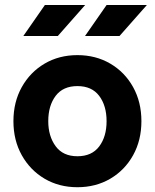

<svg xmlns="http://www.w3.org/2000/svg" viewBox="-20 -743 625 775"><path d="M34.2 -253.9Q34.2 -331.1 67.9 -391.4Q101.6 -451.7 159.9 -486.1Q218.3 -520.5 292.5 -520.5Q366.7 -520.5 425.3 -486.1Q483.9 -451.7 517.3 -391.4Q550.8 -331.1 550.8 -253.9Q550.8 -176.8 517.3 -116.5Q483.9 -56.2 425.3 -21.7Q366.7 12.7 292.5 12.7Q218.3 12.7 159.9 -21.7Q101.6 -56.2 67.9 -116.5Q34.2 -176.8 34.2 -253.9ZM174.8 -253.9Q174.8 -193.4 204.6 -152.8Q234.4 -112.3 292.5 -112.3Q350.6 -112.3 380.4 -151.9Q410.2 -191.4 410.2 -253.9Q410.2 -316.4 380.4 -356Q350.6 -395.5 292.5 -395.5Q234.4 -395.5 204.6 -356Q174.8 -316.4 174.8 -253.9ZM462.4 -597.7H323.2L410.2 -722.7H572.8ZM213.4 -597.7H74.2L161.1 -722.7H323.7Z"/></svg>

Font: Giphurs
Style: Bold
Weight: 700
Version: Version 0.920; ttfautohint (v1.8.4.7-5d5b)